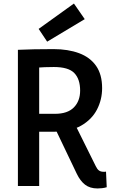

<svg xmlns="http://www.w3.org/2000/svg" viewBox="-20 -1049 642 1083"><path d="M81 0V-768Q127 -770 173.5 -771Q220 -772 282 -772Q364 -772 426 -749Q488 -726 522 -677.5Q556 -629 556 -552Q556 -487 527 -431Q498 -375 438 -340.5Q378 -306 285 -306H140V-407H290Q361 -407 396.5 -443Q432 -479 432 -538Q432 -603 399 -637Q366 -671 284 -671Q262 -671 231.5 -670Q201 -669 180 -667L201 -688V0ZM272 -364 389 -376 520 -112Q528 -95 538 -87.5Q548 -80 565 -80Q567 -80 570.5 -80Q574 -80 578 -81L582 7Q569 11 555 12.5Q541 14 530 14Q487 14 459.5 -7.5Q432 -29 413 -69ZM246 -814 198 -886 397 -1029 458 -941Z"/></svg>

Font: Yaldevi SemiBold
Style: Regular
Weight: 600
Designer: Sol Matas, Rajitha Manaperi, Kosala Senevirathne
Foundry: Mooniak
Version: Version 1.100